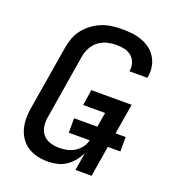

<svg xmlns="http://www.w3.org/2000/svg" viewBox="-136 -849 872 962"><g transform="rotate(20 300.0 -367.5)"><path d="M226 8Q197 8 169.5 1.5Q142 -5 119.5 -19.5Q97 -34 81.5 -56.5Q66 -79 59 -105Q52 -131 52 -160Q52 -189 57 -217L114 -560Q118 -586 128 -612Q138 -638 155.5 -660Q173 -682 196.5 -699Q220 -716 245.5 -726Q271 -736 298 -739.5Q325 -743 351 -743Q378 -743 405 -740Q432 -737 456.5 -728Q481 -719 501.5 -704Q522 -689 535.5 -667Q549 -645 554 -618.5Q559 -592 554 -565Q554 -563 553.5 -561Q553 -559 553 -557H457Q457 -558 457.5 -559Q458 -560 458 -562Q461 -583 454 -603.5Q447 -624 431 -637Q415 -650 394 -654.5Q373 -659 351 -659Q327 -659 302.5 -653Q278 -647 257.5 -631.5Q237 -616 224.5 -593Q212 -570 208 -546L152 -204Q147 -178 150.5 -153Q154 -128 168.5 -110Q183 -92 206.5 -84Q230 -76 256 -76Q276 -76 297 -80Q318 -84 337 -95.5Q356 -107 370 -125Q384 -143 388 -164H277V-241H401L414 -319H297L310 -403H525L498 -241H552V-164H485L458 0H372L388 -96Q377 -72 360 -51.5Q343 -31 321.5 -17Q300 -3 275 2.5Q250 8 226 8Z"/></g></svg>

Font: Iosevka Curly MdExObl
Style: Regular
Weight: 500
Width: 7
Italic angle: -9°
Monospace: yes
Designer: Belleve Invis
Foundry: Belleve Invis
Version: Version 11.1.0; ttfautohint (v1.8.3)